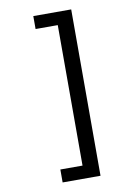

<svg xmlns="http://www.w3.org/2000/svg" viewBox="-97 -845 715 1023"><g transform="rotate(-10 260.0 -334.0)"><path d="M157 116V46H277V-714H157V-784H362V116Z"/></g></svg>

Font: Ropa Sans
Style: Regular
Weight: 400
Designer: Botio Nikoltchev
Foundry: Botjo Nikoltchev
Version: Version 1.002